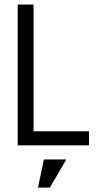

<svg xmlns="http://www.w3.org/2000/svg" viewBox="-20 -645 478 852"><path d="M58.6 -625H128.9V-62.5H375V0H58.6ZM174.8 62.5H274.4L201.2 187.5H148.4Z"/></svg>

Font: Sudo Var
Style: Regular
Weight: 400
Monospace: yes
Designer: Jens Kutilek
Foundry: Jens Kutilek
Version: Version 0.065;FEAKit 1.0